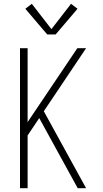

<svg xmlns="http://www.w3.org/2000/svg" viewBox="-20 -988 540 1008"><path d="M85 0V-735H125V-347L386 -735H432L210 -404L432 0H388L186 -368L125 -277V0ZM272 -807H228L113 -942L147 -968L250 -835L353 -968L387 -942Z"/></svg>

Font: Iosevka SS04 Extralight
Style: Regular
Weight: 200
Monospace: yes
Designer: Belleve Invis
Foundry: Belleve Invis
Version: Version 19.0.0; ttfautohint (v1.8.4)